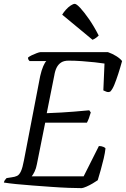

<svg xmlns="http://www.w3.org/2000/svg" viewBox="-28 -974 652 994"><path d="M395 0Q369 0 328 -1.5Q287 -3 238.5 -6.5Q190 -10 142.5 -13.5Q95 -17 55.5 -21Q16 -25 -8 -29Q-6 -37 -2.5 -42Q1 -47 6 -52L32 -56Q49 -58 60.5 -63.5Q72 -69 80.5 -87.5Q89 -106 96 -144L180 -580Q187 -611 196 -631.5Q205 -652 212 -658H125Q123 -660 120 -664Q117 -668 117 -676Q124 -682 136.5 -688Q149 -694 162.5 -699Q176 -704 181 -704H531Q554 -696 574 -683.5Q594 -671 604 -658Q595 -625 584.5 -592.5Q574 -560 564 -535.5Q554 -511 543 -500Q533 -495 522 -499.5Q511 -504 507 -506L513 -645Q494 -648 462.5 -651.5Q431 -655 395.5 -657.5Q360 -660 327 -660Q303 -660 288.5 -650.5Q274 -641 265.5 -624.5Q257 -608 253 -583L214 -388Q257 -390 289 -391.5Q321 -393 354.5 -396Q388 -399 434 -403L442 -392Q437 -374 432 -361Q427 -348 422 -339H206L163 -124Q159 -102 151 -85.5Q143 -69 136 -61H405L484 -218Q497 -218 507.5 -213.5Q518 -209 518 -205Q516 -184 509 -154Q502 -124 493.5 -94Q485 -64 478 -41Q468 -34 452 -24.5Q436 -15 420 -8Q404 -1 395 0ZM451 -768 294 -898Q301 -910 313 -923.5Q325 -937 338 -945.5Q351 -954 359 -954Q368 -954 387.5 -933Q407 -912 432.5 -875.5Q458 -839 483 -790Q479 -786 471 -779.5Q463 -773 451 -768Z"/></svg>

Font: Texturina Medium 12pt ExtraLight
Style: Italic
Weight: 250
Italic angle: -11°
Version: Version 1.002